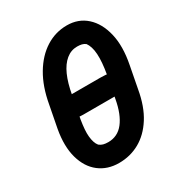

<svg xmlns="http://www.w3.org/2000/svg" viewBox="-182 -890 964 1030"><g transform="rotate(-30 300.0 -375.0)"><path d="M382 -765Q453 -765 502 -721Q551 -677 570 -598Q589 -519 568 -412L542 -276Q525 -179 484 -114.5Q443 -50 385 -17.5Q327 15 257 15Q186 15 135.5 -24Q85 -63 64.5 -136Q44 -209 62 -309L88 -444Q106 -546 148.5 -617.5Q191 -689 251 -727Q311 -765 382 -765ZM373 -639Q335 -639 304.5 -614Q274 -589 253 -542Q232 -495 220 -427L194 -291Q189 -260 187 -234.5Q185 -209 187 -189Q189 -169 194 -153.5Q199 -138 208 -127Q219 -118 232 -114.5Q245 -111 263 -111Q291 -111 315 -122.5Q339 -134 357.5 -157.5Q376 -181 389.5 -215Q403 -249 411 -294L437 -430Q443 -465 445.5 -495Q448 -525 446.5 -550Q445 -575 439 -594Q433 -613 424 -625Q414 -633 401.5 -636Q389 -639 373 -639ZM159 -432H398Q433 -432 453 -427Q473 -422 481 -411.5Q489 -401 486 -384Q483 -365 478.5 -345.5Q474 -326 469 -306H219Q202 -306 187.5 -308.5Q173 -311 163 -317.5Q153 -324 148.5 -336.5Q144 -349 147 -369Q151 -385 153.5 -400.5Q156 -416 159 -432Z"/></g></svg>

Font: Rec Mono Semicasual
Style: Bold Italic
Weight: 700
Italic angle: -10°
Version: Version 1.085; ttfautohint (v1.8.4.7-5d5b)